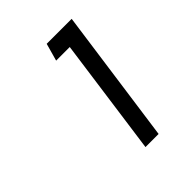

<svg xmlns="http://www.w3.org/2000/svg" viewBox="-110 -778 424 424"><g transform="rotate(-45 102.0 -566.0)"><path d="M99.5 -409 137.5 -683.5H95L106.5 -724.5H184.5L140.5 -409Z"/></g></svg>

Font: Urbanist ExtraLight
Style: Italic
Weight: 250
Version: Version 1.303